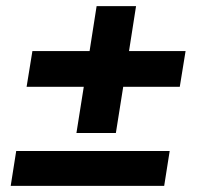

<svg xmlns="http://www.w3.org/2000/svg" viewBox="-20 -572 656 628"><path d="M67 -288H254L230 -137H359L383 -288H568L587 -405H402L425 -552H296L273 -405H86ZM15 36H517L535 -78H33Z"/></svg>

Font: Bitter
Style: Bold Italic
Weight: 700
Designer: Sol Matas
Foundry: Sol Matas
Version: Version 1.002